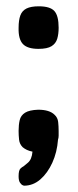

<svg xmlns="http://www.w3.org/2000/svg" viewBox="-20 -476 248 609"><path d="M56 113Q56 113 52 111.5Q48 110 43.5 103.5Q39 97 39 83Q39 64 45 58.5Q51 53 54 52Q55 51 68 40.5Q81 30 83 5Q73 3 65.5 -0.5Q58 -4 52 -9Q42 -19 40.5 -33Q39 -47 39 -61Q39 -80 42.5 -95Q46 -110 59.5 -118.5Q73 -127 101 -128Q137 -128 153 -112Q163 -103 164.5 -89Q166 -75 166 -60Q166 -52 166 -45.5Q166 -39 164 -33Q161 7 146 40Q131 73 108 93Q85 113 56 113ZM102 -321Q67 -321 52.5 -336.5Q38 -352 39 -388Q39 -412 44.5 -427Q50 -442 64 -449Q78 -456 103 -456Q139 -456 152.5 -441Q166 -426 166 -388Q166 -368 161.5 -353Q157 -338 143.5 -329.5Q130 -321 102 -321Z"/></svg>

Font: Fredoka SemiCondensed Medium
Style: Regular
Weight: 500
Width: 4
Designer: Ben Nathan
Foundry: Milena B. Brandão, Ben Nathan
Version: Version 2.001